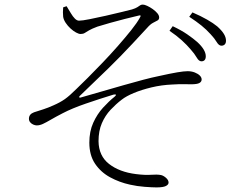

<svg xmlns="http://www.w3.org/2000/svg" viewBox="-20 -769 1040 836"><path d="M944 -570Q933 -570 923.5 -586Q914 -602 897 -620Q879 -640 857.5 -657.5Q836 -675 804 -696L818 -715Q855 -699 882 -683.5Q909 -668 926 -654Q946 -636 955 -621Q964 -606 964 -592Q964 -581 958.5 -575.5Q953 -570 944 -570ZM857 -502Q846 -502 836.5 -518.5Q827 -535 810 -554Q794 -573 771.5 -593.5Q749 -614 718 -635L732 -655Q770 -637 796 -619Q822 -601 839 -586Q876 -552 876 -524Q876 -513 871 -507.5Q866 -502 857 -502ZM661 47Q643 47 610 44.5Q577 42 546 35Q500 25 459.5 3Q419 -19 394 -56Q369 -93 369 -148Q369 -197 386 -234.5Q403 -272 428.5 -300Q454 -328 479 -348Q486 -354 484.5 -356.5Q483 -359 474 -357Q415 -339 354 -318Q293 -297 253 -276Q222 -260 201.5 -248Q181 -236 167 -229.5Q153 -223 140 -223Q133 -223 125 -226.5Q117 -230 111.5 -236.5Q106 -243 106 -252Q106 -262 111.5 -269Q117 -276 128 -280Q147 -286 168.5 -293Q190 -300 212 -310Q242 -323 262.5 -337.5Q283 -352 312 -381Q332 -400 362 -430Q392 -460 426.5 -496Q461 -532 493.5 -569Q526 -606 551.5 -638Q577 -670 589 -692Q594 -700 591.5 -701.5Q589 -703 583 -701Q556 -695 523.5 -686.5Q491 -678 460 -669.5Q429 -661 404 -653Q380 -644 368 -637Q356 -630 349 -625.5Q342 -621 331 -621Q323 -621 311 -627.5Q299 -634 287 -645Q275 -656 266 -669.5Q257 -683 255 -696Q254 -704 254 -715.5Q254 -727 255 -737L270 -742Q280 -726 288.5 -711.5Q297 -697 306 -688Q315 -679 324 -679Q338 -679 370.5 -685.5Q403 -692 441 -700.5Q479 -709 511 -717Q543 -725 555 -728Q571 -733 578.5 -738Q586 -743 590.5 -746Q595 -749 602 -749Q609 -749 621 -743.5Q633 -738 645 -729.5Q657 -721 665 -711.5Q673 -702 673 -693Q673 -684 666 -680Q659 -676 647 -670Q635 -664 621 -648Q585 -609 557 -579Q529 -549 504 -523.5Q479 -498 453 -472.5Q427 -447 396.5 -418Q366 -389 327 -351Q324 -348 325 -345.5Q326 -343 330 -344Q372 -356 420.5 -370Q469 -384 516 -397.5Q563 -411 603 -421.5Q643 -432 668 -437Q722 -449 751.5 -454Q781 -459 797 -459Q814 -459 828 -453.5Q842 -448 850 -440Q858 -432 858 -423Q858 -413 848 -407.5Q838 -402 812 -402Q797 -402 780 -402.5Q763 -403 730 -401Q683 -399 639.5 -388.5Q596 -378 562.5 -364Q529 -350 510 -335Q485 -316 461.5 -291Q438 -266 423.5 -232.5Q409 -199 409 -154Q410 -90 455 -55Q500 -20 572 -11Q612 -6 638 -8Q664 -10 680 -7Q691 -5 702.5 5Q714 15 714 26Q714 35 702 41Q690 47 661 47Z"/></svg>

Font: Noto Serif KR ExtraLight
Style: Regular
Weight: 200
Designer: Ryoko NISHIZUKA 西塚涼子 (kana & ideographs); Frank Grießhammer (Latin, Greek & Cyrillic); Wenlong ZHANG 张文龙 (bopomofo); San
Foundry: Adobe
Version: Version 2.002-H1;hotconv 1.1.0;makeotfexe 2.6.0